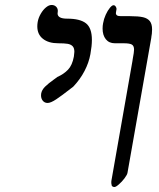

<svg xmlns="http://www.w3.org/2000/svg" viewBox="-20 -745 640 772"><path d="M264 -388.5Q229 -361 206.5 -346Q184 -331 171.5 -331Q159.5 -331 152.2 -339.8Q145 -348.5 145 -361.5Q145 -366 145.5 -368.5Q148 -383.5 161.5 -396.8Q175 -410 197 -425.5L210.5 -435.5Q236.5 -447 253.5 -464.8Q270.5 -482.5 277 -517.5Q279 -532.5 279 -536.5Q279 -552 272 -559.2Q265 -566.5 252 -568.8Q239 -571 214 -571Q175.5 -571 152.8 -588.8Q130 -606.5 130 -639Q130 -647.5 131.5 -656.5Q134.5 -673.5 143.8 -689.5Q153 -705.5 164.8 -715.2Q176.5 -725 187.5 -725Q198.5 -725 205.5 -718.2Q212.5 -711.5 212.5 -701Q212.5 -697.5 212 -695.5Q211.5 -694 211.5 -691Q211.5 -670 250 -670Q302 -670 325.8 -651.2Q349.5 -632.5 349.5 -584.5Q349.5 -560.5 343.5 -527.5Q337.5 -493.5 320 -459.8Q302.5 -426 274.5 -396.5ZM589 -597 492.5 -49.5Q491 -42 480.8 -28.2Q470.5 -14.5 458.2 -3.8Q446 7 440 7Q434 7 430.8 3.5Q427.5 0 428.5 -5.5Q427.5 -4.5 427.5 -11Q427.5 -17.5 428.5 -21.5L512.5 -499.5L514 -509.5Q519 -535.5 519 -545.5Q519 -560.5 510.2 -565.8Q501.5 -571 477 -571H442Q418.5 -571 405.5 -587.2Q392.5 -603.5 392.5 -630Q392.5 -641.5 394.5 -651.5Q397.5 -669 405.2 -686Q413 -703 421.8 -713.5Q430.5 -724 436.5 -724Q442 -724 445.5 -718.2Q449 -712.5 448.5 -708.5L446.5 -696.5Q446 -695 446 -692Q446 -686.5 450.5 -683.2Q455 -680 466.5 -680H503.5Q536.5 -680 555 -675.8Q573.5 -671.5 582.5 -660Q591.5 -648.5 591.5 -626.5Q591.5 -610.5 588 -592.5Z"/></svg>

Font: JuliaMono BoldItalic
Style: Regular
Weight: 700
Italic angle: -9°
Monospace: yes
Designer: cormullion
Foundry: corm
Version: Version 0.049; ttfautohint (v1.8.4)